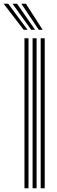

<svg xmlns="http://www.w3.org/2000/svg" viewBox="-84 -1004 306 1024"><path d="M133 0V-800H154.5V0ZM46.5 0V-800H68V0ZM89.8 0V-800H111.2V0ZM42.2 -845 -64.5 -984H-40.2L63 -845ZM82.5 -845 -17.2 -984H7L103.2 -845ZM122.8 -845 30 -984H54.2L143.5 -845Z"/></svg>

Font: Big Shoulders Inline Display
Style: Bold
Weight: 700
Designer: Patric King
Foundry: XO Type Co
Version: Version 1.000